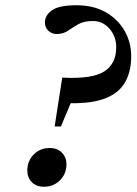

<svg xmlns="http://www.w3.org/2000/svg" viewBox="-20 -702 520 731"><path d="M271.5 -682Q335.5 -682 382 -655.8Q428.5 -629.5 454 -585.2Q479.5 -541 479.5 -487.5Q479.5 -431.5 457.5 -391Q435.5 -350.5 385 -329.2Q334.5 -308 249 -309L212 -220.5H188L217 -406.5Q330.5 -400.5 376.5 -429.8Q422.5 -459 422.5 -522Q422.5 -563 397 -592.5Q371.5 -622 333.5 -622Q299.5 -622 278.2 -609.8Q257 -597.5 238.8 -585Q220.5 -572.5 196 -572.5Q177 -572.5 164 -585Q151 -597.5 151 -616.5Q151 -643.5 177.8 -662.8Q204.5 -682 271.5 -682ZM169 -138.5Q199 -138.5 216 -120.5Q233 -102.5 233 -76.5Q233 -40.5 208.5 -15.8Q184 9 147.5 9Q117.5 9 100.8 -8.8Q84 -26.5 84 -53Q84 -89 108.2 -113.8Q132.5 -138.5 169 -138.5Z"/></svg>

Font: Newsreader Text SemiBold
Style: Italic
Weight: 600
Italic angle: -17°
Designer: Hugues Gentile
Foundry: Production Type
Version: Version 1.001